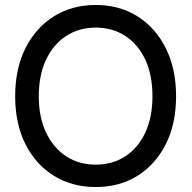

<svg xmlns="http://www.w3.org/2000/svg" viewBox="-20 -737 770 772"><path d="M365 15Q270 15 197 -30Q124 -75 82.5 -157Q41 -239 41 -350Q41 -461 82.5 -543.5Q124 -626 197 -671.5Q270 -717 365 -717Q460 -717 532.5 -671.5Q605 -626 646.5 -543.5Q688 -461 688 -350Q688 -239 646.5 -157Q605 -75 532.5 -30Q460 15 365 15ZM365 -75Q433 -75 484.5 -109Q536 -143 564.5 -204.5Q593 -266 593 -350Q593 -435 564.5 -496.5Q536 -558 484.5 -592Q433 -626 365 -626Q297 -626 245.5 -592Q194 -558 165 -496.5Q136 -435 136 -350Q136 -266 165 -204.5Q194 -143 245.5 -109Q297 -75 365 -75Z"/></svg>

Font: Zen Kaku Gothic Antique Medium
Style: Regular
Weight: 500
Designer: Yoshimichi Ohira
Foundry: Positype
Version: Version 1.002